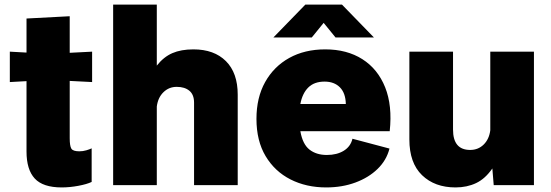

<svg xmlns="http://www.w3.org/2000/svg" viewBox="-20 -810 2409 840"><path d="M250 10Q168 10 132 -29Q96 -68 96 -147V-455L23 -451V-584L96 -580V-729L285 -739V-579L383 -584V-451L285 -456V-205Q285 -172 292 -160Q299 -148 327 -148Q343 -148 358 -152.5Q373 -157 381 -161V-14Q360 -4 322.5 3Q285 10 250 10Z M475 0V-790H666V-523Q696 -561 734 -577.5Q772 -594 826 -594Q917 -594 968.5 -542.5Q1020 -491 1020 -396V0H829V-361Q829 -396 808.5 -413Q788 -430 753 -430Q719 -430 695 -406.5Q671 -383 666 -344V0Z M1407 10Q1320 10 1251 -25Q1182 -60 1142 -127Q1102 -194 1102 -290Q1102 -383 1140 -451Q1178 -519 1245.5 -556.5Q1313 -594 1403 -594Q1498 -594 1565.5 -551Q1633 -508 1665 -428Q1697 -348 1685 -236H1294Q1304 -179 1334 -155.5Q1364 -132 1410 -132Q1454 -132 1484 -150.5Q1514 -169 1522 -203L1684 -160Q1671 -109 1632 -71Q1593 -33 1535 -11.5Q1477 10 1407 10ZM1400 -453Q1355 -453 1329 -427.5Q1303 -402 1294 -355H1493Q1492 -403 1467 -428Q1442 -453 1400 -453ZM1176 -646 1316 -790H1476L1616 -646H1448L1396 -710L1344 -646Z M1973 10Q1882 10 1826.5 -43.5Q1771 -97 1771 -200V-584H1962V-243Q1962 -154 2037 -154Q2072 -154 2096 -177.5Q2120 -201 2125 -240V-584H2316V0H2140L2134 -73Q2103 -28 2063 -9Q2023 10 1973 10Z"/></svg>

Font: BDO Grotesk Black
Style: Regular
Weight: 900
Designer: Deni Anggara
Foundry: Lokal Container
Version: Version 2.000